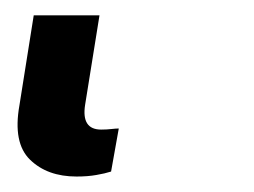

<svg xmlns="http://www.w3.org/2000/svg" viewBox="-20 30 327 247"><path d="M23.4 49.7H108L89.5 164.8Q84.5 196.7 110.1 196.7Q117.2 196.7 123.2 196Q129.3 195.3 132.8 195.3L122.9 250.7Q115.1 253.2 104 255.1Q93 257.1 78.5 257.1Q40.8 257.1 18.6 235.4Q-3.6 213.8 5 165.5Z"/></svg>

Font: Inter UI Semi Bold
Style: Italic
Weight: 600
Italic angle: -9.39999°
Designer: Rasmus Andersson
Foundry: rsms
Version: 3.2;8d6f07862